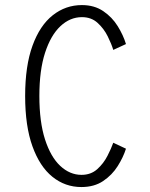

<svg xmlns="http://www.w3.org/2000/svg" viewBox="-20 -726 590 756"><path d="M300.5 10.5Q236.5 10.5 186.5 -29.8Q136.5 -70 107.8 -149.8Q79 -229.5 79 -348Q79 -466.5 108 -546.2Q137 -626 187.8 -666Q238.5 -706 302.5 -706Q351.5 -706 386.5 -682.2Q421.5 -658.5 443.5 -623Q465.5 -587.5 476 -552.5L426 -529.5Q419 -553 404 -583.2Q389 -613.5 364.2 -636Q339.5 -658.5 302.5 -658.5Q256 -658.5 218 -623Q180 -587.5 157.5 -518.5Q135 -449.5 135 -348Q135 -246.5 157.2 -177.2Q179.5 -108 217.2 -72.8Q255 -37.5 301 -37.5Q338 -37.5 363 -60Q388 -82.5 403.2 -112.5Q418.5 -142.5 426 -164L476 -140.5Q465.5 -107 443.5 -72Q421.5 -37 386.2 -13.2Q351 10.5 300.5 10.5Z"/></svg>

Font: Trispace SemiCondensed ExtraLight
Style: Regular
Weight: 200
Width: 4
Designer: Tyler Finck
Foundry: Etcetera Type Company
Version: Version 1.210; ttfautohint (v1.8.3)